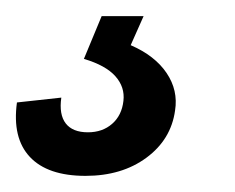

<svg xmlns="http://www.w3.org/2000/svg" viewBox="-72 -20 291 238"><path d="M34 198Q-13 198 -35 174.5Q-57 151 -51 107L4 101Q1 122 9.5 133Q18 144 37 144Q55 144 67 133.5Q79 123 81 105Q83 88 71 74.5Q59 61 32 53L54 0H106L90 36Q120 49 134.5 70.5Q149 92 145 117Q140 153 109.5 175.5Q79 198 34 198Z"/></svg>

Font: Pathway Extreme 8pt Thin 12pt Medium
Style: Italic
Weight: 500
Italic angle: -8°
Version: Version 1.001;gftools[0.9.26]